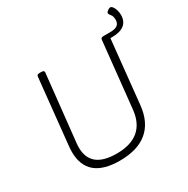

<svg xmlns="http://www.w3.org/2000/svg" viewBox="-185 -999 1148 1170"><g transform="rotate(-30 389.0 -413.5)"><path d="M329 6Q215 6 158 -42.5Q101 -91 101 -187Q101 -196 101.5 -205Q102 -214 103 -224L151 -688Q152 -696 157 -699Q162 -702 174 -702H182Q205 -702 203 -688L153 -221Q152 -213 151.5 -205Q151 -197 151 -189Q151 -115 196.5 -78Q242 -41 334 -41Q433 -41 487.5 -86.5Q542 -132 552 -221L601 -688Q602 -696 607 -699Q612 -702 624 -702H632Q655 -702 653 -688L605 -224Q593 -110 523.5 -52Q454 6 329 6ZM634 -670 637 -702H667Q703 -702 719 -714Q735 -726 735 -752Q735 -776 724 -789Q713 -802 713 -809Q713 -814 718.5 -819.5Q724 -825 731.5 -829Q739 -833 743 -833Q752 -833 760 -822Q768 -811 773 -794.5Q778 -778 778 -761Q778 -716 749 -693Q720 -670 664 -670Z"/></g></svg>

Font: Asap ExtraLight
Style: Italic
Weight: 250
Italic angle: -6°
Version: Version 3.001